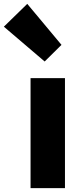

<svg xmlns="http://www.w3.org/2000/svg" viewBox="-86 -973 427 993"><path d="M72 0V-569H250V0ZM145 -655 -66 -835 55 -953 232 -741Z"/></svg>

Font: Noto Sans JP Thin Black
Style: Regular
Weight: 900
Version: Version 2.004-H2;hotconv 1.0.118;makeotfexe 2.5.65603